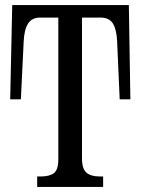

<svg xmlns="http://www.w3.org/2000/svg" viewBox="-20 -734 553 754"><path d="M126 -41H141Q174 -41 191.5 -54Q209 -67 209 -108V-665H138Q105 -665 90 -641Q75 -617 73 -571L62 -344H20L28 -714H486L492 -344H450L440 -571Q438 -618 423.5 -641.5Q409 -665 375 -665H302V-113Q302 -70 320 -55.5Q338 -41 371 -41H385V0H126Z"/></svg>

Font: Noto Serif Cond
Style: Regular
Weight: 400
Width: 3
Designer: Monotype Design Team
Foundry: Monotype Imaging Inc.
Version: Version 1.001